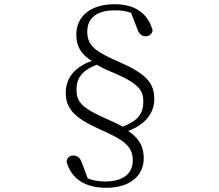

<svg xmlns="http://www.w3.org/2000/svg" viewBox="-20 -771 1040 911"><path d="M523 -751C412 -751 342 -695 342 -606C342 -547 369 -510 416 -482C329 -452 292 -395 292 -331C292 -258 330 -213 450 -159C566 -108 610 -79 610 -10C610 52 565 90 480 90C446 90 419 85 396 75L369 3C360 -25 345 -33 328 -33C311 -33 298 -23 296 -4C318 77 383 120 483 120C601 120 662 60 662 -20C662 -87 629 -122 588 -150C677 -182 712 -242 712 -300C712 -375 677 -419 550 -475C439 -523 394 -551 394 -620C394 -687 441 -722 525 -722C557 -722 580 -718 602 -710L631 -635C640 -607 655 -599 671 -599C688 -599 702 -609 704 -628C679 -714 614 -751 523 -751ZM562 -170C539 -183 511 -196 477 -211C365 -260 343 -291 343 -345C343 -397 365 -435 439 -464C463 -450 489 -437 523 -424C645 -371 660 -338 660 -288C660 -231 633 -197 562 -170Z"/></svg>

Font: Noto Serif CJK SC Light
Style: Regular
Weight: 300
Designer: Ryoko NISHIZUKA 西塚涼子 (kana & ideographs); Frank Grießhammer (Latin, Greek & Cyrillic); Wenlong ZHANG 张文龙 (bopomofo); San
Foundry: Adobe
Version: Version 2.001;hotconv 1.1.0;makeotfexe 2.6.0